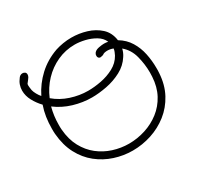

<svg xmlns="http://www.w3.org/2000/svg" viewBox="-168 -955 1228 1194"><g transform="rotate(-30 446.5 -358.0)"><path d="M461 42Q395 42 332 21.5Q269 1 217.5 -40Q166 -81 133 -143.5Q100 -206 93 -290Q92 -300 92 -309.5Q92 -319 92 -329Q92 -370 98 -409.5Q104 -449 117 -486Q89 -515 69.5 -551Q50 -587 50 -625Q50 -645 56.5 -664.5Q63 -684 78 -703Q83 -710 90 -714Q97 -718 105 -718Q115 -718 122.5 -712.5Q130 -707 130 -696Q130 -687 125 -678Q121 -671 115.5 -664.5Q110 -658 105 -651L101 -646Q99 -642 99 -634Q99 -629 100 -620.5Q101 -612 103 -599Q106 -585 116 -567Q126 -549 136 -538L137 -537Q171 -606 228 -659Q285 -712 364 -740Q389 -748 418.5 -753Q448 -758 479 -758Q534 -758 586.5 -742Q639 -726 677 -691.5Q715 -657 723 -599Q770 -571 796.5 -527.5Q823 -484 833.5 -433Q844 -382 844 -331Q844 -322 844 -312.5Q844 -303 843 -294Q838 -212 804 -149Q770 -86 716 -43.5Q662 -1 596 20.5Q530 42 461 42ZM406 -419Q451 -419 500.5 -428.5Q550 -438 593 -461Q636 -484 659 -525Q664 -535 668.5 -546Q673 -557 674 -568Q653 -576 632 -576Q628 -576 623.5 -575.5Q619 -575 614 -574Q612 -573 610 -573Q608 -573 605 -571L603 -570Q599 -566 589.5 -563.5Q580 -561 575 -561Q566 -562 562 -568Q558 -574 558 -581Q558 -592 562 -597L565 -602L569 -606Q579 -616 601 -620Q623 -624 637 -624Q651 -624 666 -621Q652 -653 619 -672.5Q586 -692 547.5 -701Q509 -710 476 -710Q409 -710 350 -683Q291 -656 246 -608.5Q201 -561 175 -499Q222 -459 283.5 -439Q345 -419 406 -419ZM462 -7Q522 -7 580 -25.5Q638 -44 685 -80.5Q732 -117 761 -171Q790 -225 794 -296Q794 -304 794.5 -311.5Q795 -319 795 -326Q795 -385 779.5 -444.5Q764 -504 720 -541Q714 -514 699 -492Q670 -446 620 -419.5Q570 -393 513 -382Q456 -371 406 -371Q341 -371 275.5 -390.5Q210 -410 157 -450Q149 -420 145 -389.5Q141 -359 141 -328Q141 -319 141 -310Q141 -301 142 -292Q148 -219 177 -165.5Q206 -112 250.5 -77Q295 -42 350 -24.5Q405 -7 462 -7Z"/></g></svg>

Font: Twinkle Star
Style: Regular
Weight: 400
Designer: Robert E. Leuschke
Foundry: Robert E. Leuschke
Version: Version 2.010; ttfautohint (v1.8.3)